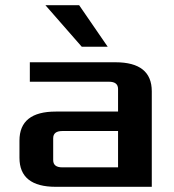

<svg xmlns="http://www.w3.org/2000/svg" viewBox="-20 -720 670 740"><path d="M55 -112V-178Q55 -290 195 -290H435V-377Q435 -405 400 -405H95V-480H425Q565 -480 565 -368V0H195Q55 0 55 -112ZM185 -103Q185 -75 220 -75H435V-215H220Q185 -215 185 -187ZM155 -700H285L395 -540H295Z"/></svg>

Font: Xolonium
Style: Regular
Weight: 400
Designer: Severin Meyer
Version: Version 4.2